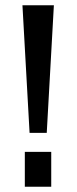

<svg xmlns="http://www.w3.org/2000/svg" viewBox="-20 -707 290 727"><path d="M92 -204 65 -687H184L157 -204ZM74 0V-132H174V0Z"/></svg>

Font: Archivo ExtraCondensed SemiBold
Style: Regular
Weight: 600
Width: 2
Designer: Hector Gatti
Foundry: Omnibus-Type
Version: Version 2.001